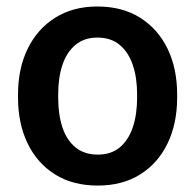

<svg xmlns="http://www.w3.org/2000/svg" viewBox="-20 -558 598 588"><path d="M279.3 10.3Q203.1 10.3 148.4 -23.9Q93.8 -58.1 64.5 -118.9Q35.2 -179.7 35.2 -258.8V-269Q35.2 -347.7 64.5 -408.2Q93.8 -468.8 148.4 -503.4Q203.1 -538.1 278.3 -538.1Q354.5 -538.1 409.2 -503.7Q463.9 -469.2 493.2 -408.7Q522.5 -348.1 522.5 -269V-258.8Q522.5 -179.7 493.2 -118.9Q463.9 -58.1 409.4 -23.9Q355 10.3 279.3 10.3ZM279.3 -84.5Q320.3 -84.5 346.9 -106.7Q373.5 -128.9 386.7 -168.2Q399.9 -207.5 399.9 -258.8V-269Q399.9 -319.8 386.7 -358.9Q373.5 -397.9 346.7 -420.4Q319.8 -442.9 278.3 -442.9Q237.8 -442.9 210.9 -420.4Q184.1 -397.9 171.1 -358.9Q158.2 -319.8 158.2 -269V-258.8Q158.2 -207.5 171.1 -168.2Q184.1 -128.9 211.2 -106.7Q238.3 -84.5 279.3 -84.5Z"/></svg>

Font: Roboto Slab LO Medium
Style: Regular
Weight: 500
Designer: Google
Version: Version 2.000